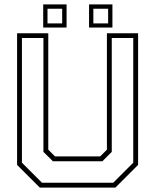

<svg xmlns="http://www.w3.org/2000/svg" viewBox="-20 -851 704 871"><path d="M160.5 0 57.5 -103V-700H199V-172L229.5 -141.5H434.5L465 -172V-700H606.5V-103L503.5 0ZM170.5 -22H493.5L584.5 -113V-678.5H487V-162L444.5 -119.5H220L177 -162V-678.5H79.5V-113ZM384 -726V-831H490V-726ZM176 -726V-831H282V-726ZM195.5 -745H262V-811.5H195.5ZM403.5 -745H470.5V-811.5H403.5Z"/></svg>

Font: Tourney Thin ExtraLight
Style: Regular
Weight: 250
Version: Version 1.015